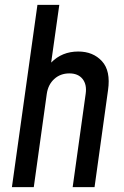

<svg xmlns="http://www.w3.org/2000/svg" viewBox="-20 -770 509 790"><path d="M29 0H119L172.5 -384Q178 -422 203.2 -445Q228.5 -468 265.5 -468Q301.5 -468 319.8 -445Q338 -422 332.5 -384L279 0H369L424.5 -399Q436 -478.5 399.5 -518.2Q363 -558 302 -558Q235 -558 190.5 -512.5L224 -750H134Z"/></svg>

Font: Mohave Medium
Style: Italic
Weight: 500
Italic angle: -8°
Designer: Gumpita Rahayu
Foundry: Tokotype
Version: Version 2.002; ttfautohint (v1.8.3)